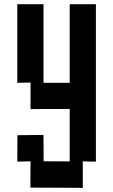

<svg xmlns="http://www.w3.org/2000/svg" viewBox="-20 -1020 540 916"><path d="M125.6 -499.4V-626.2L62.5 -625V-1000H187.5V-625H312.5V-1000H437.5V-248.8L375 -250V-123.8L125 -125L125.6 -250.6L62.5 -248.8L63.1 -375L187.5 -376.2L188.1 -250.6L312.5 -250V-500H187.5Z"/></svg>

Font: Amiga Topaz Unicode Rus
Style: Regular
Weight: 400
Designer: dMG of Trueschool and Divine Stylers
Foundry: dMG of Trueschool and Divine Stylers
Version: Version 1.1